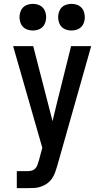

<svg xmlns="http://www.w3.org/2000/svg" viewBox="-20 -974 540 994"><path d="M67 0V-88H123Q133 -88 143.5 -90.5Q154 -93 161.5 -100.5Q169 -108 173 -118Q177 -128 179 -138H180L199 -209L48 -735H152L252 -347L273 -434L348 -735H452L276 -114Q271 -97 265 -80.5Q259 -64 249 -49.5Q239 -35 224.5 -24.5Q210 -14 193 -8Q176 -2 158.5 -1Q141 0 123 0ZM350 -816Q336 -816 322.5 -820.5Q309 -825 299.5 -834.5Q290 -844 285.5 -857.5Q281 -871 281 -885Q281 -899 285.5 -912.5Q290 -926 299.5 -935.5Q309 -945 322.5 -949.5Q336 -954 350 -954Q364 -954 377.5 -949.5Q391 -945 400.5 -935.5Q410 -926 414.5 -912.5Q419 -899 419 -885Q419 -871 414.5 -857.5Q410 -844 400.5 -834.5Q391 -825 377.5 -820.5Q364 -816 350 -816ZM150 -816Q136 -816 122.5 -820.5Q109 -825 99.5 -834.5Q90 -844 85.5 -857.5Q81 -871 81 -885Q81 -899 85.5 -912.5Q90 -926 99.5 -935.5Q109 -945 122.5 -949.5Q136 -954 150 -954Q164 -954 177.5 -949.5Q191 -945 200.5 -935.5Q210 -926 214.5 -912.5Q219 -899 219 -885Q219 -871 214.5 -857.5Q210 -844 200.5 -834.5Q191 -825 177.5 -820.5Q164 -816 150 -816Z"/></svg>

Font: Iosevka SS18 Semibold
Style: Regular
Weight: 600
Monospace: yes
Designer: Belleve Invis
Foundry: Belleve Invis
Version: Version 25.1.1; ttfautohint (v1.8.4)